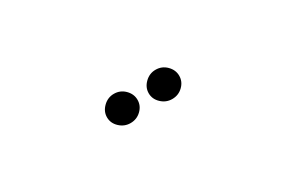

<svg xmlns="http://www.w3.org/2000/svg" viewBox="11 -1146 978 654"><g transform="rotate(-30 500.0 -818.5)"><path d="M356 -818Q356 -841 374 -858.5Q392 -876 416 -876Q441 -876 458.5 -858.5Q476 -841 476 -818Q476 -795 458.5 -778Q441 -761 416 -761Q392 -761 374 -778Q356 -795 356 -818ZM580 -876Q605 -876 622.5 -858.5Q640 -841 640 -818Q640 -795 622.5 -778Q605 -761 580 -761Q556 -761 538 -778Q520 -795 520 -818Q520 -841 538 -858.5Q556 -876 580 -876Z"/></g></svg>

Font: 寒蝉全圆体 Bold
Style: Regular
Weight: 700
Designer: Warren2060
      Designed by Motoya company      

      [Varela Round]
      Joe Prince(Latin component); Avraham Cornf
Foundry: ChillType
Version: Version 3.200